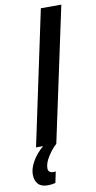

<svg xmlns="http://www.w3.org/2000/svg" viewBox="-148 -730 487 970"><g transform="rotate(-10 95.5 -244.5)"><path d="M241 -688 94 0Q72 19 50 53Q28 87 28 114Q28 138 56 138L67 137L55 194Q37 199 15 199Q-18 199 -34 181Q-50 163 -50 132Q-50 101 -29.5 65.5Q-9 30 26 0H-10L136 -688Z"/></g></svg>

Font: Saira Ultra Condensed
Style: Bold Italic
Weight: 700
Width: 1
Italic angle: -12°
Designer: Hector Gatti with collaboration of the Omnibus-Type team
Foundry: Omnibus-Type
Version: Version 1.001; ttfautohint (v1.8)